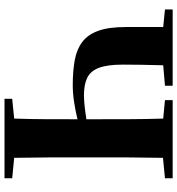

<svg xmlns="http://www.w3.org/2000/svg" viewBox="13 -800 787 853"><g transform="rotate(90 406.5 -373.5)"><path d="M772 -712.9 681.2 -704.1Q679.7 -628.4 679.4 -550.8Q679.2 -473.1 679.2 -395V-351.1Q679.2 -274.4 679.4 -197.3Q679.7 -120.1 681.2 -43L772 -34.2V0H418.9V-34.2L506.8 -43Q509.3 -113.3 509.5 -184.1Q509.8 -254.9 509.8 -324.2Q471.2 -314.9 432.6 -309.1Q394 -303.2 358.9 -303.2Q295.9 -303.2 247.6 -312Q199.2 -320.8 166.5 -345.5Q133.8 -370.1 116.9 -416.5Q100.1 -462.9 100.1 -538.1V-705.1L22 -712.9V-747.1H360.8V-712.9L270 -705.1Q268.6 -657.7 267.8 -609.1Q267.1 -560.5 267.1 -525.9Q267.1 -457.5 281.2 -419.9Q295.4 -382.3 325.4 -367.7Q355.5 -353 402.8 -353Q440.9 -353 509.8 -363.8V-395Q509.8 -473.1 509.5 -550.8Q509.3 -628.4 506.8 -705.1L424.8 -712.9V-747.1H772Z"/></g></svg>

Font: Source Han Serif JP Heavy
Style: Regular
Weight: 900
Designer: Ryoko NISHIZUKA  (kana & ideographs); Frank Grießhammer (Latin, Greek & Cyrillic); Wenlong ZHANG  (bopomofo); Sandoll Co
Foundry: Adobe Systems Incorporated
Version: Version 1.001;PS 1.001;hotconv 16.6.54;makeotf.lib2.5.65590